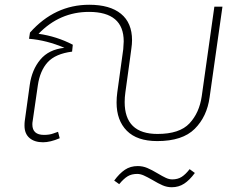

<svg xmlns="http://www.w3.org/2000/svg" viewBox="-20 -588 1024 807"><path d="M915 -560 861 -179Q850 -98 798.5 -46.5Q747 5 641 5Q556 5 513 -38.5Q470 -82 470 -157Q470 -178 473 -200L498 -381Q500 -405 500 -414Q500 -538 354 -538Q231 -538 142 -446Q219 -435 286 -400L283 -371Q213 -362 180.5 -326.5Q148 -291 139 -229L117 -77Q116 -73 116 -65Q116 -21 165 -21Q188 -21 204 -27Q220 -33 224 -34L231 -7Q191 10 161 10Q125 10 104 -8Q83 -26 83 -60Q83 -72 84 -79L105 -231Q114 -295 149.5 -337.5Q185 -380 250 -387H251Q176 -419 102 -425L106 -451Q210 -568 355 -568Q442 -568 488.5 -530Q535 -492 535 -419Q535 -403 532 -383L526 -338L507 -200Q504 -179 504 -159Q504 -25 642 -25Q735 -25 776.5 -69.5Q818 -114 828 -184L881 -560ZM777 123 799 139Q777 169 754 184Q731 199 702 199Q682 199 663.5 191Q645 183 620 168Q599 156 584.5 149.5Q570 143 557 143Q533 143 516.5 153Q500 163 481 186L460 171Q482 141 505 125.5Q528 110 559 110Q580 110 599 118Q618 126 643 141Q663 153 677 159.5Q691 166 704 166Q727 166 743.5 155.5Q760 145 777 123Z"/></svg>

Font: FiraGO UltraLight
Style: Italic
Weight: 200
Italic angle: -8°
Designer: bBox Type GmbH
Foundry: bBox Type GmbH
Version: Version 1.001